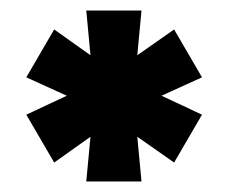

<svg xmlns="http://www.w3.org/2000/svg" viewBox="-20 -750 434 365"><path d="M311 -694 364 -603 287 -568 364 -532 311 -441 241 -490 249 -405H144L152 -490L83 -441L30 -532L107 -568L30 -603L83 -694L152 -645L144 -730H249L241 -645Z"/></svg>

Font: Akshar SemiBold
Style: Regular
Weight: 600
Designer: Tall Chai
Foundry: Tall Chai
Version: Version 1.000